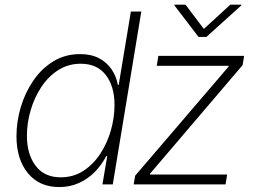

<svg xmlns="http://www.w3.org/2000/svg" viewBox="-20 -776 1081 808"><path d="M229.5 11.2Q145 11.2 97.2 -47.6Q49.3 -106.4 49.3 -202.6Q49.3 -264.6 67.6 -325.7Q85.9 -386.7 120.6 -437.3Q155.3 -487.8 204.8 -518.1Q254.4 -548.3 316.9 -548.3Q363.8 -548.3 397 -530.8Q430.2 -513.2 450 -483.6Q469.7 -454.1 476.1 -418.5H479.5L530.8 -727.5H574.7L454.6 0H411.1L431.2 -118.7H426.8Q408.2 -82.5 379.4 -53Q350.6 -23.4 312.7 -6.1Q274.9 11.2 229.5 11.2ZM235.4 -29.8Q289.1 -29.8 331.1 -57.1Q373 -84.5 402.3 -129.4Q431.6 -174.3 446.8 -228Q461.9 -281.7 461.9 -334.5Q461.9 -412.6 425.3 -460.2Q388.7 -507.8 319.8 -507.8Q267.1 -507.8 225.1 -481Q183.1 -454.1 153.8 -409.7Q124.5 -365.2 108.9 -311.8Q93.3 -258.3 93.3 -204.6Q93.3 -127 129.9 -78.4Q166.5 -29.8 235.4 -29.8ZM542.5 0 548.8 -36.6 941.9 -495.6 942.4 -499H639.6L646.5 -541H1007.3L1001 -502L611.3 -44.9L610.8 -41.5H936L929.2 0ZM760.7 -756.3 837.9 -654.3 949.2 -756.3H996.1L995.6 -753.4L848.6 -620.6H815.4L713.9 -753.4L714.4 -756.3Z"/></svg>

Font: Inter 17pt ExtraLight
Style: Italic
Weight: 250
Italic angle: -9.3988°
Version: Version 4.001;git-66647c0bb